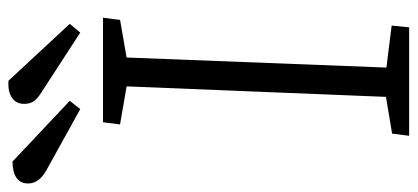

<svg xmlns="http://www.w3.org/2000/svg" viewBox="-336 -678 956 439"><g transform="rotate(-90 141.5 -458.0)"><path d="M164 -646 77 -661 82 -700H321L316 -661L230 -646L207 -52L303 -40L299 0H51L56 -39L140 -53ZM153 -839Q138 -848 131 -857Q124 -866 124 -880Q124 -899 138.5 -908.5Q153 -918 177 -916L307 -776L287 -752ZM-27 -829Q-58 -846 -58 -871Q-58 -906 -8 -907L131 -776L112 -752Z"/></g></svg>

Font: Literata 12pt Light
Style: Italic
Weight: 300
Italic angle: -2°
Designer: Latin by Veronika Burian and Jose Scaglione. Greek by Irene Vlachou. Cyrillic by Vera Evstafieva
Foundry: TypeTogether
Version: Version 3.002